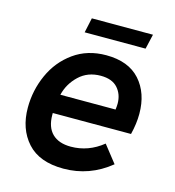

<svg xmlns="http://www.w3.org/2000/svg" viewBox="-99 -721 740 813"><g transform="rotate(15 271.0 -314.0)"><path d="M40 -202Q40 -278 71 -347Q102 -416 162 -459Q222 -502 304 -502Q402 -502 452.5 -445.5Q503 -389 503 -298Q503 -255 491 -207H148V-199Q148 -145 176.5 -117Q205 -89 258 -89Q335 -89 398 -140L457 -65Q366 9 252 9Q146 9 93 -50Q40 -109 40 -202ZM401 -290Q403 -306 403 -316Q403 -357 378.5 -384.5Q354 -412 304 -412Q247 -412 209 -376Q171 -340 159 -290ZM204 -637H472L457 -572H190Z"/></g></svg>

Font: Hanken Grotesk SemiBold
Style: Italic
Weight: 600
Italic angle: -8°
Designer: Alfredo Marco Pradil
Foundry: Hanken Design Co.
Version: Version 3.014